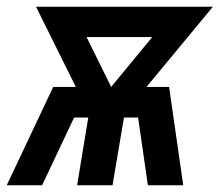

<svg xmlns="http://www.w3.org/2000/svg" viewBox="-38 -550 658 570"><path d="M-18 0 120 -292H187L69 -530H594L397 -292H464L506 0H401L372 -201H330L296 0H191L224 -201H182L87 0ZM292 -292 414 -440H219Z"/></svg>

Font: Iosevka Curly SmBdEx
Style: Italic
Weight: 600
Width: 7
Italic angle: -9°
Monospace: yes
Designer: Belleve Invis
Foundry: Belleve Invis
Version: Version 11.1.0; ttfautohint (v1.8.3)